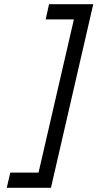

<svg xmlns="http://www.w3.org/2000/svg" viewBox="-20 -769 463 912"><path d="M213 -749H423L222 123H12L29 51H163L331 -677H197Z"/></svg>

Font: Panefresco 400wt
Style: Italic
Weight: 400
Foundry: Campivisivi & Chank Co
Version: Version 1.001